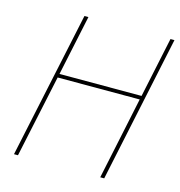

<svg xmlns="http://www.w3.org/2000/svg" viewBox="-105 -793 829 886"><g transform="rotate(15 310.0 -350.0)"><path d="M540 -412H148L209 -700H190L41 0H60L144 -394H536L453 0H472L620 -700H601Z"/></g></svg>

Font: Advent Pro Thin
Style: Italic
Weight: 250
Italic angle: -12°
Version: Version 3.000